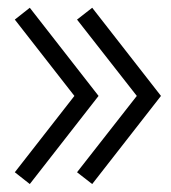

<svg xmlns="http://www.w3.org/2000/svg" viewBox="-20 -500 441 495"><path d="M56.8 -25.5 18.2 -55.9 171.8 -252.7 18.2 -449.5 56.8 -480 234.1 -252.7ZM217.7 -25.5 178.6 -55.9 332.7 -252.7 178.6 -449.5 217.7 -480 395 -252.7Z"/></svg>

Font: Spartan
Style: Regular
Weight: 400
Designer: Matt Bailey, Mirko Velimirovic
Foundry: Matt Bailey
Version: Version 1.005